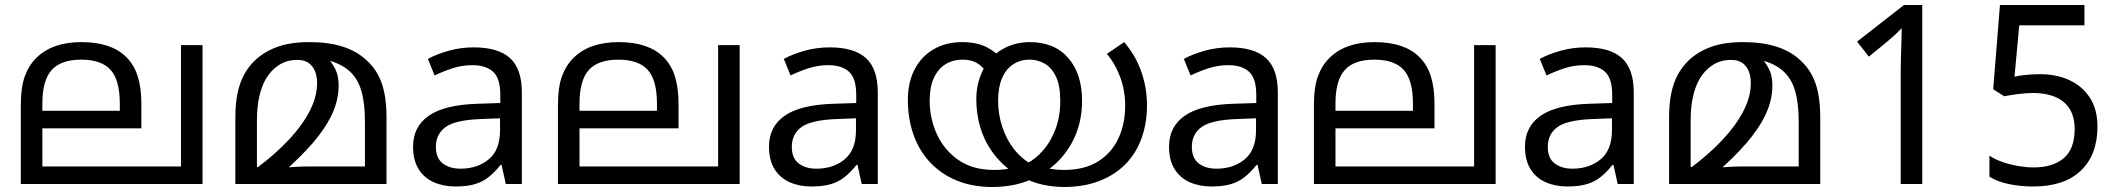

<svg xmlns="http://www.w3.org/2000/svg" viewBox="-20 -734 8444 766"><path d="M788 -554V0H63V-313Q63 -387 79.5 -431Q96 -475 126 -504Q158 -535 202.5 -550.5Q247 -566 305 -566Q365 -566 409.5 -551Q454 -536 483 -507Q515 -476 529.5 -429.5Q544 -383 544 -322V-222H149V-70H702V-554ZM304 -496Q223 -496 186 -454.5Q149 -413 149 -321V-292H458V-320Q458 -415 421 -455.5Q384 -496 304 -496Z M1213 -566Q1292 -566 1348.5 -547.5Q1405 -529 1442 -494Q1470 -469 1487.5 -437Q1505 -405 1513.5 -363Q1522 -321 1522 -266V0H919V-268Q919 -320 927.5 -361.5Q936 -403 953.5 -435.5Q971 -468 997 -493Q1034 -528 1086.5 -547Q1139 -566 1213 -566ZM1166 -495Q1124 -495 1092 -474Q1060 -453 1040 -418Q1024 -390 1014.5 -349.5Q1005 -309 1005 -249V-68H1010Q1078 -119 1131 -175Q1184 -231 1214.5 -289Q1245 -347 1245 -402Q1245 -430 1236.5 -450.5Q1228 -471 1211 -483Q1194 -495 1166 -495ZM1331 -393Q1331 -334 1304 -277Q1277 -220 1227 -162.5Q1177 -105 1108 -45L1106 -65Q1135 -67 1163 -68.5Q1191 -70 1219 -70H1436V-249Q1436 -323 1421.5 -372Q1407 -421 1374 -450.5Q1341 -480 1287 -494L1289 -501Q1308 -479 1319.5 -454.5Q1331 -430 1331 -393Z M1870 -545Q1968 -545 2015 -502Q2062 -459 2062 -365V0H1998L1981 -76H1977Q1954 -47 1929.5 -27.5Q1905 -8 1873.5 1Q1842 10 1797 10Q1749 10 1710.5 -7Q1672 -24 1650 -59.5Q1628 -95 1628 -149Q1628 -229 1691 -272.5Q1754 -316 1885 -320L1976 -323V-355Q1976 -422 1947 -448Q1918 -474 1865 -474Q1823 -474 1785 -461.5Q1747 -449 1714 -433L1687 -499Q1722 -518 1770 -531.5Q1818 -545 1870 -545ZM1896 -259Q1796 -255 1757.5 -227Q1719 -199 1719 -148Q1719 -103 1746.5 -82Q1774 -61 1817 -61Q1885 -61 1930 -98.5Q1975 -136 1975 -214V-262Z M2931 -554V0H2206V-313Q2206 -387 2222.5 -431Q2239 -475 2269 -504Q2301 -535 2345.5 -550.5Q2390 -566 2448 -566Q2508 -566 2552.5 -551Q2597 -536 2626 -507Q2658 -476 2672.5 -429.5Q2687 -383 2687 -322V-222H2292V-70H2845V-554ZM2447 -496Q2366 -496 2329 -454.5Q2292 -413 2292 -321V-292H2601V-320Q2601 -415 2564 -455.5Q2527 -496 2447 -496Z M3290 -545Q3388 -545 3435 -502Q3482 -459 3482 -365V0H3418L3401 -76H3397Q3374 -47 3349.5 -27.5Q3325 -8 3293.5 1Q3262 10 3217 10Q3169 10 3130.5 -7Q3092 -24 3070 -59.5Q3048 -95 3048 -149Q3048 -229 3111 -272.5Q3174 -316 3305 -320L3396 -323V-355Q3396 -422 3367 -448Q3338 -474 3285 -474Q3243 -474 3205 -461.5Q3167 -449 3134 -433L3107 -499Q3142 -518 3190 -531.5Q3238 -545 3290 -545ZM3316 -259Q3216 -255 3177.5 -227Q3139 -199 3139 -148Q3139 -103 3166.5 -82Q3194 -61 3237 -61Q3305 -61 3350 -98.5Q3395 -136 3395 -214V-262Z M4224 12Q4184 12 4141 3Q4098 -6 4056 -29Q4050 -32 4040.5 -36Q4031 -40 4026 -43Q3971 -82 3938 -129Q3905 -176 3890 -229Q3875 -282 3875 -338Q3875 -378 3885 -412Q3895 -446 3912 -473L3919 -484Q3939 -511 3965.5 -529Q3992 -547 4023 -556.5Q4054 -566 4088 -566Q4187 -566 4242 -502.5Q4297 -439 4297 -332Q4297 -242 4259 -169.5Q4221 -97 4156 -53Q4148 -47 4140.5 -42.5Q4133 -38 4123 -33Q4081 -9 4035 1.5Q3989 12 3939 12Q3859 12 3796.5 -14Q3734 -40 3690.5 -86.5Q3647 -133 3624.5 -196.5Q3602 -260 3602 -335Q3602 -405 3628.5 -456.5Q3655 -508 3704 -537Q3753 -566 3819 -566Q3877 -566 3917 -545.5Q3957 -525 3984 -490L3925 -431Q3912 -457 3886.5 -476.5Q3861 -496 3820 -496Q3782 -496 3752.5 -478Q3723 -460 3706 -423.5Q3689 -387 3689 -333Q3689 -261 3718 -198Q3747 -135 3804 -95.5Q3861 -56 3946 -56Q3967 -56 3989 -58.5Q4011 -61 4032 -66Q4043 -70 4055 -74Q4067 -78 4077 -82Q4112 -100 4142 -134.5Q4172 -169 4191 -219Q4210 -269 4210 -332Q4210 -392 4193 -428Q4176 -464 4148 -480Q4120 -496 4088 -496Q4050 -496 4021.5 -477Q3993 -458 3977.5 -421.5Q3962 -385 3962 -332Q3962 -279 3978.5 -228.5Q3995 -178 4025.5 -139Q4056 -100 4097 -78Q4107 -74 4115 -73.5Q4123 -73 4133 -69Q4150 -64 4174 -60Q4198 -56 4224 -56Q4307 -56 4361 -90Q4415 -124 4442 -182Q4469 -240 4469 -312Q4469 -371 4450 -424Q4431 -477 4396 -519L4465 -566Q4511 -512 4533.5 -447.5Q4556 -383 4556 -314Q4556 -243 4534.5 -183Q4513 -123 4470.5 -79.5Q4428 -36 4366 -12Q4304 12 4224 12Z M4886 -545Q4984 -545 5031 -502Q5078 -459 5078 -365V0H5014L4997 -76H4993Q4970 -47 4945.5 -27.5Q4921 -8 4889.5 1Q4858 10 4813 10Q4765 10 4726.5 -7Q4688 -24 4666 -59.5Q4644 -95 4644 -149Q4644 -229 4707 -272.5Q4770 -316 4901 -320L4992 -323V-355Q4992 -422 4963 -448Q4934 -474 4881 -474Q4839 -474 4801 -461.5Q4763 -449 4730 -433L4703 -499Q4738 -518 4786 -531.5Q4834 -545 4886 -545ZM4912 -259Q4812 -255 4773.5 -227Q4735 -199 4735 -148Q4735 -103 4762.5 -82Q4790 -61 4833 -61Q4901 -61 4946 -98.5Q4991 -136 4991 -214V-262Z M5947 -554V0H5222V-313Q5222 -387 5238.5 -431Q5255 -475 5285 -504Q5317 -535 5361.5 -550.5Q5406 -566 5464 -566Q5524 -566 5568.5 -551Q5613 -536 5642 -507Q5674 -476 5688.5 -429.5Q5703 -383 5703 -322V-222H5308V-70H5861V-554ZM5463 -496Q5382 -496 5345 -454.5Q5308 -413 5308 -321V-292H5617V-320Q5617 -415 5580 -455.5Q5543 -496 5463 -496Z M6306 -545Q6404 -545 6451 -502Q6498 -459 6498 -365V0H6434L6417 -76H6413Q6390 -47 6365.5 -27.5Q6341 -8 6309.5 1Q6278 10 6233 10Q6185 10 6146.5 -7Q6108 -24 6086 -59.5Q6064 -95 6064 -149Q6064 -229 6127 -272.5Q6190 -316 6321 -320L6412 -323V-355Q6412 -422 6383 -448Q6354 -474 6301 -474Q6259 -474 6221 -461.5Q6183 -449 6150 -433L6123 -499Q6158 -518 6206 -531.5Q6254 -545 6306 -545ZM6332 -259Q6232 -255 6193.5 -227Q6155 -199 6155 -148Q6155 -103 6182.5 -82Q6210 -61 6253 -61Q6321 -61 6366 -98.5Q6411 -136 6411 -214V-262Z M6933 -566Q7012 -566 7068.5 -547.5Q7125 -529 7162 -494Q7190 -469 7207.5 -437Q7225 -405 7233.5 -363Q7242 -321 7242 -266V0H6639V-268Q6639 -320 6647.5 -361.5Q6656 -403 6673.5 -435.5Q6691 -468 6717 -493Q6754 -528 6806.5 -547Q6859 -566 6933 -566ZM6886 -495Q6844 -495 6812 -474Q6780 -453 6760 -418Q6744 -390 6734.5 -349.5Q6725 -309 6725 -249V-68H6730Q6798 -119 6851 -175Q6904 -231 6934.5 -289Q6965 -347 6965 -402Q6965 -430 6956.5 -450.5Q6948 -471 6931 -483Q6914 -495 6886 -495ZM7051 -393Q7051 -334 7024 -277Q6997 -220 6947 -162.5Q6897 -105 6828 -45L6826 -65Q6855 -67 6883 -68.5Q6911 -70 6939 -70H7156V-249Q7156 -323 7141.5 -372Q7127 -421 7094 -450.5Q7061 -480 7007 -494L7009 -501Q7028 -479 7039.5 -454.5Q7051 -430 7051 -393Z M7563 0V-446Q7563 -474 7564 -506.5Q7565 -539 7566 -569.5Q7567 -600 7567 -622Q7551 -605 7539.5 -594.5Q7528 -584 7508 -567L7436 -508L7389 -568L7576 -714H7649V0Z M8091 10Q8041 10 7995 0.5Q7949 -9 7917 -29V-113Q7939 -98 7969.5 -87.5Q8000 -77 8033 -71.5Q8066 -66 8093 -66Q8170 -66 8213.5 -103Q8257 -140 8257 -219Q8257 -290 8214 -326.5Q8171 -363 8089 -363Q8063 -363 8029.5 -358.5Q7996 -354 7976 -350L7932 -378L7959 -714H8296V-633H8036L8017 -428Q8033 -432 8060.5 -435Q8088 -438 8119 -438Q8184 -438 8235.5 -414.5Q8287 -391 8317.5 -344.5Q8348 -298 8348 -229Q8348 -117 8282 -53.5Q8216 10 8091 10Z"/></svg>

Font: lmalayalam15
Style: Book
Weight: 400
Designer: Jelle Bosma - Monotype Design Team
Foundry: Monotype Imaging Inc.
Version: Version 2.003